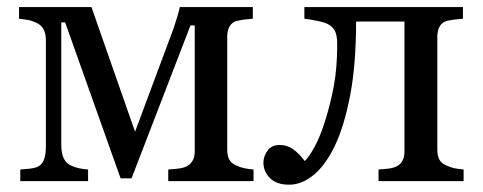

<svg xmlns="http://www.w3.org/2000/svg" viewBox="-20 -501 1336 531"><path d="M681.2 0H445.3V-32.2Q456.5 -33.2 468.5 -34.2Q480.5 -35.2 489.3 -38.1Q503.4 -42.5 511 -54Q518.6 -65.4 518.6 -82V-430.7H506.8L343.8 -7.8H313.5L160.2 -439H149.4V-101.6Q149.4 -76.7 156.5 -62.5Q163.6 -48.3 176.8 -43Q187 -38.1 199 -35.6Q210.9 -33.2 223.6 -32.2V0H36.1V-32.2Q47.4 -33.2 59.3 -34.2Q71.3 -35.2 80.1 -38.1Q94.7 -43 100.8 -57.4Q106.9 -71.8 106.9 -96.7V-389.6Q106.9 -408.7 100.1 -420.7Q93.3 -432.6 79.6 -438.5Q66.9 -444.3 54.9 -446.3Q43 -448.2 32.7 -449.2V-481.4H232.9L353.5 -136.7L460 -422.4Q464.8 -436.5 470.7 -456.1Q476.6 -475.6 477.1 -481.4H679.2V-449.2Q665 -448.2 654.5 -446.8Q644 -445.3 635.3 -443.4Q621.6 -439.5 615 -428Q608.4 -416.5 608.4 -399.4V-86.9Q608.4 -69.8 614.3 -59.3Q620.1 -48.8 634.3 -43Q644.5 -38.1 656.5 -35.6Q668.5 -33.2 681.2 -32.2Z M1262.2 0H1026.9V-32.2Q1038.1 -33.2 1049.8 -34.2Q1061.5 -35.2 1070.3 -38.1Q1084 -42.5 1091.3 -53.5Q1098.6 -64.5 1098.6 -82V-441.4H964.8Q964.8 -322.3 948.2 -236.3Q931.6 -150.4 905.3 -96.2Q879.4 -43 846.7 -16.6Q814 9.8 779.8 9.8Q744.6 9.8 726.6 -8.5Q708.5 -26.9 708.5 -51.3Q708.5 -68.8 720 -84.5Q731.4 -100.1 753.4 -100.1Q773.9 -100.1 790.5 -88.4Q807.1 -76.7 822.8 -55.7Q834.5 -66.4 850.3 -95.5Q866.2 -124.5 879.4 -167.5Q894 -213.9 903.3 -263.7Q912.6 -313.5 912.6 -377.9Q912.6 -403.3 906.2 -415.5Q899.9 -427.7 886.2 -434.6Q877 -439.5 856 -443.6Q835 -447.8 821.8 -449.2V-481.4H1260.3V-449.2Q1246.1 -448.2 1235.6 -446.8Q1225.1 -445.3 1216.3 -443.4Q1202.6 -439.5 1196 -428Q1189.5 -416.5 1189.5 -399.4V-86.9Q1189.5 -69.8 1195.3 -59.3Q1201.2 -48.8 1215.3 -43Q1225.6 -38.1 1237.5 -35.6Q1249.5 -33.2 1262.2 -32.2Z"/></svg>

Font: UniBurma_GGSerif
Style: Book
Weight: 400
Designer: Victor San Kho Lin (for Burmese only and related typography optimization with it)
Foundry: http://www.unimm.org
Version: 2.0